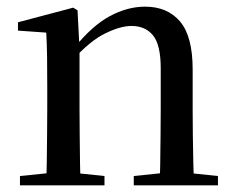

<svg xmlns="http://www.w3.org/2000/svg" viewBox="-20 -557 708 577"><path d="M40 0V-28L148 -39H189L294 -28V0ZM119 0Q120 -25 120.5 -66Q121 -107 121.5 -152Q122 -197 122 -230V-295Q122 -346 121.5 -384.5Q121 -423 119 -459L34 -465V-490L200 -534L213 -526L219 -410V-409V-230Q219 -197 219.5 -152Q220 -107 220.5 -66Q221 -25 222 0ZM382 0V-28L488 -39H530L635 -28V0ZM460 0Q461 -25 461.5 -65.5Q462 -106 462.5 -151Q463 -196 463 -230V-352Q463 -422 440 -450.5Q417 -479 375 -479Q342 -479 296 -456.5Q250 -434 198 -376L191 -412H202Q257 -480 310 -508.5Q363 -537 416 -537Q483 -537 521 -492.5Q559 -448 559 -348V-230Q559 -196 559.5 -151Q560 -106 561 -65.5Q562 -25 563 0Z"/></svg>

Font: Noto Serif KR ExtraLight Medium
Style: Regular
Weight: 500
Version: Version 2.002-H1;hotconv 1.1.0;makeotfexe 2.6.0